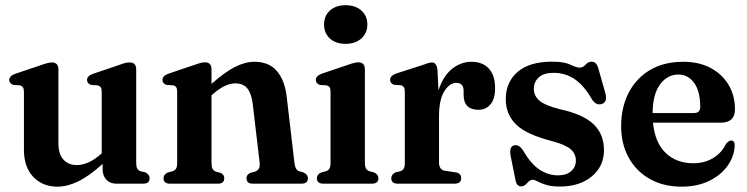

<svg xmlns="http://www.w3.org/2000/svg" viewBox="-20 -706 2872 738"><path d="M72 -130.5V-352Q72 -365 68.2 -370.2Q64.5 -375.5 56.5 -378L31.5 -379.5Q15.5 -385 15.5 -398.5Q15.5 -413.5 37.5 -422L135.5 -455Q165.5 -466 179 -466Q204.5 -466 204.5 -439.5V-156Q204.5 -113.5 223.8 -92.5Q243 -71.5 275.5 -71.5Q296.5 -71.5 320 -81.8Q343.5 -92 368 -114L371 -117V-352Q371 -365 367.2 -370.2Q363.5 -375.5 355.5 -378L330.5 -379.5Q314.5 -385 314.5 -398.5Q314.5 -413.5 336.5 -422L434.5 -455Q450 -461 459.5 -463.5Q469 -466 478 -466Q503.5 -466 503.5 -439.5V-81Q503.5 -65 507.5 -58Q511.5 -51 520 -48L538.5 -43.5Q555 -35.5 555 -21Q555 0 530 0H427.5Q403.5 0 389 -15Q374.5 -30 374.5 -55.5V-76Q322.5 -29 280.8 -8.8Q239 11.5 201 11.5Q143.5 11.5 107.8 -26.2Q72 -64 72 -130.5Z M793 -439.5V-383.5Q843.5 -428.5 882.8 -448.5Q922 -468.5 958 -468.5Q1014 -468.5 1044.2 -433Q1074.5 -397.5 1082 -334.5L1111.5 -82Q1114.5 -53 1129.5 -48L1147 -43Q1163.5 -35 1163.5 -21Q1163.5 0 1138.5 0H951.5Q927.5 0 927.5 -21.5Q927.5 -34.5 942 -41.5L961 -46.5Q970 -50 974.8 -57.5Q979.5 -65 978 -81L951.5 -306Q946.5 -346 931 -365.8Q915.5 -385.5 884.5 -385.5Q844.5 -385.5 797.5 -343.5L793 -339.5V-81Q793 -64.5 797 -57.2Q801 -50 809.5 -46.5L828 -41.5Q842 -34.5 842 -21.5Q842 0 818.5 0H633.5Q608.5 0 608.5 -21Q608.5 -35.5 625 -43L644 -48Q652.5 -51 656.8 -58Q661 -65 661 -81V-352.5Q661 -365.5 657.2 -370.8Q653.5 -376 645.5 -378L620 -379.5Q604.5 -385 604.5 -399Q604.5 -414 626.5 -422.5L724 -455.5Q739.5 -461 749.2 -463.8Q759 -466.5 768 -466.5Q793 -466.5 793 -439.5Z M1308.5 -537.5Q1270.5 -537.5 1248 -558.2Q1225.5 -579 1225.5 -612Q1225.5 -645 1248.2 -665.5Q1271 -686 1308.5 -686Q1346 -686 1369 -665.5Q1392 -645 1392 -612Q1392 -579 1369 -558.2Q1346 -537.5 1308.5 -537.5ZM1382.5 -439.5V-81Q1382.5 -65.5 1386.8 -58.2Q1391 -51 1399.5 -48L1417.5 -43.5Q1434.5 -35.5 1434.5 -21Q1434.5 0 1409.5 0H1223Q1198 0 1198 -21Q1198 -35.5 1214.5 -43L1233.5 -48Q1242 -51 1246.2 -58Q1250.5 -65 1250.5 -81V-352.5Q1250.5 -365.5 1246.8 -370.8Q1243 -376 1235 -378L1209.5 -379.5Q1194 -385 1194 -399Q1194 -414 1216 -422.5L1313.5 -455.5Q1343.5 -466.5 1357 -466.5Q1382.5 -466.5 1382.5 -439.5Z M1661.5 -437 1665.5 -358.5Q1683 -413.5 1717.2 -441Q1751.5 -468.5 1792 -468.5Q1835 -468.5 1859 -442.5Q1883 -416.5 1883 -367.5Q1883 -325.5 1865.2 -304.8Q1847.5 -284 1819.5 -284Q1763 -284 1762 -340V-357Q1762 -387.5 1734 -387.5Q1708.5 -387.5 1688 -355.5Q1667.5 -323.5 1667.5 -259V-81.5Q1667.5 -53 1691 -49.5L1731.5 -43.5Q1752.5 -40.5 1752.5 -21Q1752.5 0 1727 0H1509Q1484 0 1484 -21Q1484 -35.5 1500.5 -43.5L1519 -48Q1528 -51 1532 -58Q1536 -65 1536 -80.5V-352.5Q1536 -365.5 1532.2 -371Q1528.5 -376.5 1520.5 -378.5L1495 -380Q1479.5 -385.5 1479.5 -399Q1479.5 -414.5 1501.5 -423L1599.5 -454.5Q1630 -466 1640 -466Q1658.5 -466 1661.5 -437Z M2125 -32Q2157.5 -32 2175.5 -48.2Q2193.5 -64.5 2193.5 -89Q2193.5 -114.5 2174.2 -131.8Q2155 -149 2106 -162.5Q2004.5 -188 1964.2 -227Q1924 -266 1924 -325Q1924 -390 1969.5 -429.5Q2015 -469 2102 -469Q2148.5 -469 2172.2 -457.5Q2196 -446 2208.5 -446Q2220.5 -446 2230.8 -457.5Q2241 -469 2254 -469Q2262 -469 2268.5 -463.8Q2275 -458.5 2279.5 -444.5L2305.5 -352.5Q2317 -315.5 2295 -307Q2272.5 -298.5 2256 -323Q2224.5 -378 2188.5 -402Q2152.5 -426 2108.5 -426Q2070 -426 2051 -408.8Q2032 -391.5 2032 -364.5Q2032 -337 2054.2 -318.5Q2076.5 -300 2135 -285.5Q2222 -266.5 2261.8 -228.2Q2301.5 -190 2301.5 -129Q2301.5 -66.5 2254.5 -27.8Q2207.5 11 2132.5 11Q2099.5 11 2079 4.5Q2058.5 -2 2046.5 -8.5Q2034.5 -15 2028 -15Q2016.5 -15 2006 -2.2Q1995.5 10.5 1983.5 10.5Q1966 10.5 1961.5 -13.5L1943.5 -103Q1935.5 -141 1955 -147Q1974 -153 1991.5 -126.5Q2020 -76.5 2053.5 -54.2Q2087 -32 2125 -32Z M2805 -286Q2805 -234.5 2750 -234.5H2490Q2497.5 -157 2539 -117.8Q2580.5 -78.5 2644.5 -78.5Q2689 -78.5 2722 -99Q2755 -119.5 2770 -152.5Q2782 -166 2790.5 -166Q2804.5 -165.5 2804 -146Q2802 -103.5 2776 -67.8Q2750 -32 2704.8 -10.2Q2659.5 11.5 2600 11.5Q2530.5 11.5 2478.2 -17.8Q2426 -47 2396.8 -99.5Q2367.5 -152 2367.5 -221.5Q2367.5 -293 2396.2 -349Q2425 -405 2478.2 -436.8Q2531.5 -468.5 2606 -468.5Q2667 -468.5 2711.5 -444.8Q2756 -421 2780.5 -379.8Q2805 -338.5 2805 -286ZM2588 -419.5Q2545 -419.5 2517 -381.5Q2489 -343.5 2488.5 -271.5H2647.5Q2671.5 -271.5 2671.5 -294.5Q2671.5 -355.5 2648 -387.5Q2624.5 -419.5 2588 -419.5Z"/></svg>

Font: Fraunces 72pt Soft SemiBold
Style: Regular
Weight: 600
Version: Version 1.000;[b76b70a41]